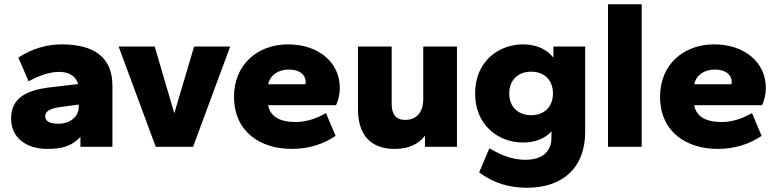

<svg xmlns="http://www.w3.org/2000/svg" viewBox="-20 -688 3642 900"><path d="M202 10C275 10 318 -5 357 -46V0H507V-286C507 -419 422 -480 269 -480C202 -480 131 -461 66 -418L114 -307C174 -339 218 -351 258 -351C298 -351 335 -335 346 -294L202 -277C109 -264 32 -231 32 -133C32 -37 109 10 202 10ZM254 -108C213 -108 192 -120 192 -143C192 -165 213 -179 255 -185L349 -198V-186C349 -143 311 -108 254 -108Z M885 0 1059 -470H890L797 -157L705 -470H536L710 0Z M1348 10C1424 10 1494 -11 1553 -51L1508 -158C1465 -133 1417 -116 1365 -116C1292 -116 1246 -142 1237 -195H1555C1566 -216 1573 -250 1573 -275C1573 -396 1473 -480 1330 -480C1187 -480 1077 -385 1077 -235C1077 -70 1200 10 1348 10ZM1334 -362C1387 -362 1413 -336 1413 -303C1413 -300 1412 -297 1411 -293H1237C1245 -333 1281 -362 1334 -362Z M1829 10C1897 10 1943 -13 1972 -52V0H2122V-470H1964V-225C1964 -158 1930 -126 1879 -126C1837 -126 1816 -151 1816 -200V-470H1658V-176C1658 -49 1724 10 1829 10Z M2432 -20C2492 -20 2537 -41 2565 -72V-44C2565 27 2518 61 2442 61C2394 61 2338 46 2274 7L2226 120C2294 171 2367 192 2451 192C2615 192 2723 101 2723 -70V-470H2574V-418C2545 -455 2497 -480 2432 -480C2315 -480 2207 -398 2207 -250C2207 -102 2315 -20 2432 -20ZM2470 -148C2410 -148 2367 -186 2367 -250C2367 -314 2410 -352 2470 -352C2530 -352 2572 -314 2572 -250C2572 -186 2530 -148 2470 -148Z M2988 0V-668H2830V0Z M3345 10C3421 10 3491 -11 3550 -51L3505 -158C3462 -133 3414 -116 3362 -116C3289 -116 3243 -142 3234 -195H3552C3563 -216 3570 -250 3570 -275C3570 -396 3470 -480 3327 -480C3184 -480 3074 -385 3074 -235C3074 -70 3197 10 3345 10ZM3331 -362C3384 -362 3410 -336 3410 -303C3410 -300 3409 -297 3408 -293H3234C3242 -333 3278 -362 3331 -362Z"/></svg>

Font: Gantari ExtraBold
Style: Regular
Weight: 800
Designer: Anugrah Pasau
Foundry: Lafontype
Version: Version 1.000